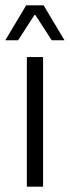

<svg xmlns="http://www.w3.org/2000/svg" viewBox="-28 -702 262 722"><path d="M134 0H73V-487.5H134ZM-7.5 -551.5 70.5 -682H136L214 -551.5V-550.5H166.5L105 -645.5H101.5L40 -550.5H-7.5Z"/></svg>

Font: Anek Kannada Medium Light
Style: Regular
Weight: 300
Version: Version 1.003